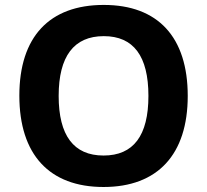

<svg xmlns="http://www.w3.org/2000/svg" viewBox="-20 -745 836 775"><path d="M737.8 -357.9C737.8 -594.7 618.2 -725.1 398.9 -725.1C179.7 -725.1 58.1 -596.7 58.1 -358.9C58.1 -121.1 179.2 9.8 397.9 9.8C616.7 9.8 737.8 -121.6 737.8 -357.9ZM216.8 -357.9C216.8 -517.6 278.3 -599.1 398.9 -599.1C519 -599.1 579.1 -518.6 579.1 -357.9C579.1 -197.3 518.6 -117.2 397.9 -117.2C277.3 -117.2 216.8 -198.2 216.8 -357.9Z"/></svg>

Font: Open Sans bold
Style: Bold
Weight: 700
Foundry: Ascender Corporation
Version: Version 1.100;PS 001.100;hotconv 1.0.88;makeotf.lib2.5.64775